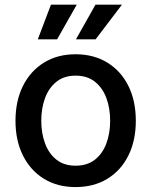

<svg xmlns="http://www.w3.org/2000/svg" viewBox="-20 -779 639 811"><path d="M299.3 11.2Q222.7 11.2 165.8 -23.7Q108.9 -58.6 77.1 -121.8Q45.4 -185.1 45.4 -268.6Q45.4 -353 77.1 -416.3Q108.9 -479.5 165.8 -514.6Q222.7 -549.8 299.3 -549.8Q376 -549.8 433.3 -514.6Q490.7 -479.5 522.2 -416.3Q553.7 -353 553.7 -268.6Q553.7 -185.1 522.2 -121.8Q490.7 -58.6 433.3 -23.7Q376 11.2 299.3 11.2ZM299.3 -79.1Q348.6 -79.1 381.1 -104.7Q413.6 -130.4 429.4 -173.6Q445.3 -216.8 445.3 -268.6Q445.3 -321.3 429.4 -364.5Q413.6 -407.7 381.1 -433.6Q348.6 -459.5 299.3 -459.5Q250.5 -459.5 218.3 -433.6Q186 -407.7 170.2 -364.5Q154.3 -321.3 154.3 -268.6Q154.3 -216.8 170.2 -173.6Q186 -130.4 218.3 -104.7Q250.5 -79.1 299.3 -79.1ZM221.2 -612.8H139.6L195.3 -759.3H304.2ZM383.8 -612.8H300.8L383.3 -759.3H495.1Z"/></svg>

Font: Inter 16pt Medium
Style: Regular
Weight: 500
Version: Version 4.001;git-66647c0bb